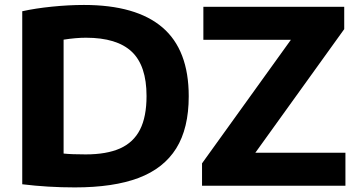

<svg xmlns="http://www.w3.org/2000/svg" viewBox="-20 -768 1484 794"><path d="M72 -6V-721.5Q126 -733.5 195 -740.5Q264 -747.5 327 -747.5Q543 -747.5 651.8 -654.5Q760.5 -561.5 760.5 -370Q760.5 -237.5 708.8 -154.5Q657 -71.5 553.2 -32.2Q449.5 7 289.5 7Q178 7 72 -6ZM586 -371Q586 -496.5 524.8 -554.2Q463.5 -612 335.5 -612Q294.5 -612 243 -604V-133Q276 -129.5 334 -129.5Q421 -129.5 476.5 -154.2Q532 -179 559 -232Q586 -285 586 -371ZM1036 -136.5H1408.5V0H815.5V-92.5L1183 -603.5H821V-740H1403.5V-647.5Z"/></svg>

Font: Encode Sans Semi Expanded
Style: Bold
Weight: 700
Width: 6
Designer: Multiple Designers
Foundry: Impallari Type
Version: Version 2.000